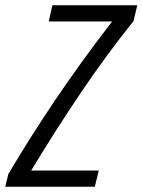

<svg xmlns="http://www.w3.org/2000/svg" viewBox="-34 -713 544 733"><path d="M-14 0 -2 -49Q81 -189 177 -331.5Q273 -474 394 -631H152L166 -693H490L476 -633Q372 -503 276 -361Q180 -219 85 -62H343L328 0Z"/></svg>

Font: Ubuntu Sans Condensed
Style: Italic
Weight: 400
Width: 3
Italic angle: -13.5°
Designer: Dalton Maag Ltd
Foundry: Dalton Maag Ltd
Version: Version 1.006; ttfautohint (v1.8.4.7-5d5b)